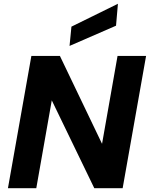

<svg xmlns="http://www.w3.org/2000/svg" viewBox="-20 -996 793 1016"><path d="M22 0 146 -700H297L520 -235L602 -700H753L629 0H479L254 -465L172 0ZM348 -753 358 -855 604 -976 594 -860Z"/></svg>

Font: DM Sans 20pt Black
Style: Italic
Weight: 900
Italic angle: -10°
Version: Version 4.004;gftools[0.9.30]